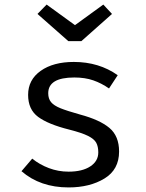

<svg xmlns="http://www.w3.org/2000/svg" viewBox="-20 -809 640 840"><path d="M410 -142Q410 -168 401 -184.5Q392 -201 365 -214.5Q338 -228 283 -242Q191 -265 147 -297.5Q103 -330 103 -394Q103 -460 158 -499Q213 -538 303 -538Q413 -538 495 -480L457 -422Q424 -445 388 -457.5Q352 -470 305 -470Q191 -470 191 -401Q191 -377 203.5 -362Q216 -347 244.5 -335.5Q273 -324 330 -308Q416 -285 458.5 -249.5Q501 -214 501 -146Q501 -67 437 -28Q373 11 280 11Q156 11 74 -60L121 -115Q153 -89 194 -73.5Q235 -58 280 -58Q340 -58 375 -81Q410 -104 410 -142ZM470 -748 336 -629H279L144 -748L184 -789L308 -699L432 -789Z"/></svg>

Font: FiraDG Mono
Style: Regular
Weight: 400
Designer: Carrois Corporate & Edenspiekermann AG
Foundry: Carrois Corporate GbR & Edenspiekermann AG
Version: Version 3.206